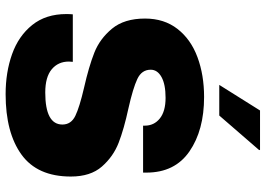

<svg xmlns="http://www.w3.org/2000/svg" viewBox="-151 -784 945 683"><g transform="rotate(90 321.5 -442.5)"><path d="M594 -491V-479H427V-485Q427 -518 401.5 -538.5Q376 -559 328 -559Q280 -559 254 -544.5Q228 -530 228 -506Q228 -474 261 -458.5Q294 -443 365 -427Q439 -411 488 -392Q537 -373 572.5 -332.5Q608 -292 608 -222Q608 -103 530 -46.5Q452 10 315 10Q237 10 172.5 -13Q108 -36 69 -84.5Q30 -133 30 -206Q30 -219 31 -229H200L199 -215Q199 -177 226.5 -154Q254 -131 309 -131Q423 -131 423 -192Q423 -223 392 -238Q361 -253 292 -269Q217 -286 167.5 -305.5Q118 -325 82 -368.5Q46 -412 46 -486Q46 -554 83 -601.5Q120 -649 183.5 -672.5Q247 -696 325 -696Q443 -696 518.5 -644Q594 -592 594 -491ZM513 -895 514 -892 391 -750H282L373 -895Z"/></g></svg>

Font: Chivo ExtraBold
Style: Regular
Weight: 800
Designer: Hector Gatti
Foundry: Omnibus-Type
Version: Version 1.007